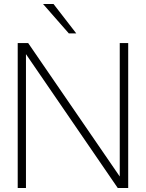

<svg xmlns="http://www.w3.org/2000/svg" viewBox="-20 -934 725 954"><path d="M565 0H617V-720H575V-57L120 -720H68V0H109V-665ZM194 -914 322 -768H359L246 -914Z"/></svg>

Font: Aspekta 150
Style: Regular
Weight: 150
Designer: Ivo Dolenc
Version: Version 2.000